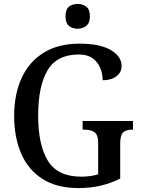

<svg xmlns="http://www.w3.org/2000/svg" viewBox="-20 -946 719 976"><path d="M379 10Q269 10 196.5 -36Q124 -82 88 -164.5Q52 -247 52 -358Q52 -466 89.5 -548.5Q127 -631 201 -677.5Q275 -724 384 -724Q489 -724 543.5 -691.5Q598 -659 598 -611Q598 -578 571.5 -558Q545 -538 502 -538Q502 -571 489.5 -601Q477 -631 450.5 -650Q424 -669 380 -669Q270 -669 222 -589Q174 -509 174 -358Q174 -209 223.5 -128.5Q273 -48 393 -48Q416 -48 438.5 -51Q461 -54 479 -60V-218Q479 -262 459.5 -274.5Q440 -287 408 -287H400V-331H656V-287H650Q623 -287 607 -274Q591 -261 591 -214V-38Q542 -14 490.5 -2Q439 10 379 10ZM375 -800Q348 -800 330.5 -814.5Q313 -829 313 -863Q313 -898 330.5 -912Q348 -926 375 -926Q400 -926 418.5 -912Q437 -898 437 -863Q437 -829 418.5 -814.5Q400 -800 375 -800Z"/></svg>

Font: Noto Serif Khmer SemiCondensed Medium
Style: Regular
Weight: 500
Width: 4
Designer: Danh Hong and the Monotype Design Team
Foundry: Monotype Imaging Inc.
Version: Version 2.004; ttfautohint (v1.8.4.7-5d5b)